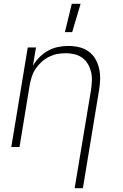

<svg xmlns="http://www.w3.org/2000/svg" viewBox="-20 -768 640 1003"><path d="M370 215 456 -301Q459 -324 460 -347.5Q461 -371 455.5 -393Q450 -415 439 -434Q428 -453 410 -466Q392 -479 370 -484.5Q348 -490 324 -490Q302 -490 280 -486Q258 -482 236.5 -471.5Q215 -461 197 -444.5Q179 -428 166 -408.5Q153 -389 146 -367Q139 -345 135 -323L82 0H39L125 -520H168L152 -424Q166 -449 186.5 -469.5Q207 -490 231.5 -503.5Q256 -517 283 -522.5Q310 -528 337 -528Q366 -528 393.5 -521.5Q421 -515 443 -499Q465 -483 478.5 -459.5Q492 -436 498 -408.5Q504 -381 503 -352Q502 -323 497 -294L413 215ZM319 -600 355 -748H401L357 -600Z"/></svg>

Font: Iosevka XLt Ex Obl
Style: Regular
Weight: 200
Width: 7
Italic angle: -9°
Monospace: yes
Designer: Belleve Invis
Foundry: Belleve Invis
Version: Version 32.5.0; ttfautohint (v1.8.4)